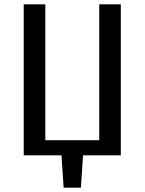

<svg xmlns="http://www.w3.org/2000/svg" viewBox="-20 -720 670 890"><path d="M275 150 265 0H90V-700H190V-70H440V-700H540V0H365L355 150Z"/></svg>

Font: Scada
Style: Regular
Weight: 400
Designer: Jovanny Lemonad
Foundry: Jovanny Lemonad
Version: Version 4.100;PS 004.100;hotconv 1.0.88;makeotf.lib2.5.64775